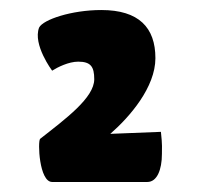

<svg xmlns="http://www.w3.org/2000/svg" viewBox="-20 -722 392 383"><path d="M274 -359C293 -359 303 -383 303 -415C303 -426 304 -432 301 -459L200 -455C239 -489 290 -548 290 -606C290 -667 257 -702 182 -702C123 -702 66 -683 58 -667C45 -633 84 -581 84 -581C95 -588 117 -599 136 -599C161 -599 168 -589 168 -564C168 -527 111 -485 60 -445C55 -440 58 -359 84 -359Z"/></svg>

Font: Lilita 2
Style: Regular
Weight: 400
Designer: Juan Montoreano
Foundry: Juan Montoreano
Version: Version 2.001